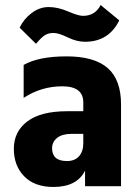

<svg xmlns="http://www.w3.org/2000/svg" viewBox="-20 -740 556 763"><path d="M123 -566 58 -630Q74 -664 105.5 -688Q137 -712 173.5 -712Q210 -712 250.5 -694.5Q291 -677 310 -677Q358 -677 380 -720L454 -659Q412 -574 318 -574Q285 -574 249 -591.5Q213 -609 193 -609Q173 -609 159 -600.5Q145 -592 123 -566ZM192 3Q118 3 76.5 -39Q35 -81 35 -149Q35 -217 88.5 -257.5Q142 -298 247 -298H311V-333Q311 -397 227.5 -397Q144 -397 74 -351V-482Q134 -516 244.5 -516Q355 -516 408 -469.5Q461 -423 461 -325V0H318V-62Q286 3 192 3ZM246 -100Q277 -100 294 -119Q311 -138 311 -171V-208H264Q227 -208 207 -192Q187 -176 187 -151Q187 -100 246 -100Z"/></svg>

Font: Hind Mysuru
Style: Bold
Weight: 700
Designer: Manushi Parikh, Hitesh Malaviya
Foundry: Indian Type Foundry
Version: Version 0.703;PS 1.0;hotconv 1.0.86;makeotf.lib2.5.63406